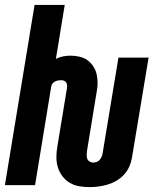

<svg xmlns="http://www.w3.org/2000/svg" viewBox="-26 -755 646 783"><path d="M340 8Q318 8 297 4.5Q276 1 258.5 -9.5Q241 -20 228.5 -36.5Q216 -53 210 -72.5Q204 -92 204 -114Q204 -136 208 -158L247 -395Q248 -401 247.5 -407.5Q247 -414 244 -418.5Q241 -423 235.5 -425.5Q230 -428 224 -428Q218 -428 211.5 -427Q205 -426 199 -423Q193 -420 188.5 -414.5Q184 -409 183 -403L117 0H-6L115 -735H238L202 -515Q216 -522 231 -525Q246 -528 261 -528Q279 -528 297.5 -524Q316 -520 330 -510Q344 -500 354 -485Q364 -470 368 -452.5Q372 -435 372 -416.5Q372 -398 368 -379L329 -141Q328 -133 327.5 -124.5Q327 -116 329.5 -108.5Q332 -101 339 -96.5Q346 -92 354 -92Q361 -92 368 -94.5Q375 -97 379.5 -102Q384 -107 387.5 -114Q391 -121 392 -127L457 -520H580L512 -111Q509 -93 501 -75Q493 -57 479.5 -42.5Q466 -28 449 -18Q432 -8 413.5 -2.5Q395 3 376.5 5.5Q358 8 340 8Z"/></svg>

Font: Iosevka Heavy Extended
Style: Italic
Weight: 900
Width: 7
Italic angle: -9°
Monospace: yes
Designer: Belleve Invis
Foundry: Belleve Invis
Version: Version 32.5.0; ttfautohint (v1.8.4)